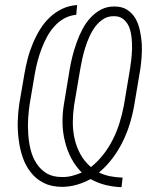

<svg xmlns="http://www.w3.org/2000/svg" viewBox="-20 -742 627 773"><path d="M469.2 11.7 473.6 -26.9Q448.2 -27.8 424.8 -32.2Q401.4 -36.6 378.4 -47.4Q408.2 -72.3 431.6 -103Q455.1 -133.8 472.2 -168Q489.7 -202.6 501.5 -240.2Q513.2 -277.8 520 -315.9L544.9 -463.9Q547.9 -484.4 550 -511Q552.2 -537.6 550.8 -565.9Q548.8 -593.8 543 -620.4Q537.1 -647 524.9 -668.5Q512.2 -689.5 491.9 -702.6Q471.7 -715.8 441.4 -715.8Q411.6 -716.3 387.7 -703.9Q363.8 -691.4 345.2 -671.4Q326.2 -651.4 312.3 -625Q298.3 -598.6 288.6 -570.8Q278.3 -542.5 271.5 -514.9Q264.6 -487.3 260.7 -463.9L236.8 -318.8Q231 -282.7 231.7 -245.8Q232.4 -209 241.2 -173.8Q249.5 -138.7 266.1 -106.4Q282.7 -74.2 309.1 -47.4Q289.6 -39.1 269.8 -33.9Q250 -28.8 229 -29.3Q192.4 -29.3 167.7 -44.2Q143.1 -59.1 127.4 -83.5Q111.3 -107.4 103.5 -138.7Q95.7 -169.9 93.8 -202.1Q91.3 -234.9 93.5 -266.6Q95.7 -298.3 99.6 -323.7L120.6 -447.3Q124.5 -469.7 131.1 -495.1Q137.7 -520.5 147.5 -545.9Q156.7 -570.8 169.7 -594.5Q182.6 -618.2 199.7 -636.7Q216.8 -655.8 238.5 -667.7Q260.3 -679.7 287.1 -682.6L290.5 -721.7Q256.3 -719.2 229 -705.8Q201.7 -692.4 179.7 -671.4Q157.7 -650.4 141.1 -623.5Q124.5 -596.7 112.3 -566.9Q99.6 -537.1 91.6 -506.1Q83.5 -475.1 78.6 -446.3L57.6 -323.7Q52.7 -291.5 51.5 -254.4Q50.3 -217.3 55.2 -180.7Q59.6 -143.1 71.3 -108.9Q83 -74.7 103.5 -48.8Q124 -22 154.8 -6.1Q185.5 9.8 228 10.3Q259.3 10.3 288.3 2Q317.4 -6.3 344.7 -21Q374 -4.9 405 2.7Q436 10.3 469.2 11.7ZM278.3 -317.9 303.2 -464.4Q306.2 -481.4 311 -504.2Q315.9 -526.9 323.2 -550.3Q330.6 -574.2 341.1 -596.9Q351.6 -619.6 365.7 -637.7Q379.9 -655.3 397.9 -666.3Q416 -677.2 439.5 -676.8Q462.4 -676.8 476.8 -664.8Q491.2 -652.8 499.5 -634.3Q506.8 -615.7 509.5 -592Q512.2 -568.4 511.7 -544.9Q510.7 -521 508.3 -500Q505.9 -479 503.4 -464.4L478.5 -315.9Q471.7 -280.8 460.9 -246.3Q450.2 -211.9 434.1 -180.2Q418 -147.9 396 -119.9Q374 -91.8 346.2 -69.3Q319.3 -92.3 303.5 -121.6Q287.6 -150.9 280.3 -183.6Q272.9 -216.3 273.2 -250.5Q273.4 -284.7 278.3 -317.9Z"/></svg>

Font: Roboto Mono ExtraLight
Style: Italic
Weight: 250
Italic angle: -10°
Monospace: yes
Designer: Google
Version: Version 3.000